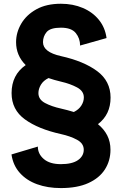

<svg xmlns="http://www.w3.org/2000/svg" viewBox="-20 -755 638 1003"><path d="M557.1 27.3Q557.1 84.5 528.1 129.9Q499 175.3 441.4 201.4Q383.8 227.5 297.9 227.5Q229 227.5 173.8 207.5Q118.7 187.5 83.5 148.2Q48.3 108.9 40 51.8L177.7 10.7Q177.7 49.3 209 75.9Q240.2 102.5 297.9 102.5Q357.4 102.5 387.5 81.3Q417.5 60.1 417.5 27.3Q417.5 -5.9 382.3 -24.9Q347.2 -43.9 297.9 -54.7Q179.2 -81.1 109.9 -131.6Q40.5 -182.1 40.5 -268.6Q40.5 -363.8 114.3 -415Q64 -464.8 64 -534.7Q64 -585.4 91.1 -631.6Q118.2 -677.7 170.2 -706.5Q222.2 -735.4 298.3 -735.4Q361.3 -735.4 412.8 -713.4Q464.4 -691.4 496.8 -651.1Q529.3 -610.8 536.6 -556.2L398.4 -517.1Q398.4 -554.7 375.7 -582.5Q353 -610.4 298.3 -610.4Q242.7 -610.4 223.6 -587.6Q204.6 -564.9 204.6 -534.7Q204.6 -482.9 298.3 -461.9Q417.5 -435.5 487.5 -383.5Q557.6 -331.5 557.6 -245.1Q557.6 -156.7 491.7 -106.4Q523.4 -80.6 540.3 -47.4Q557.1 -14.2 557.1 27.3ZM297.9 -188Q334.5 -179.7 365.7 -169.9Q391.6 -182.6 404.8 -203.4Q418 -224.1 418 -246.1Q418 -279.3 382.6 -298.3Q347.2 -317.4 298.3 -328.6Q263.2 -336.9 233.4 -347.2Q206.5 -334 193.6 -312.3Q180.7 -290.5 180.7 -268.6Q180.7 -235.4 215.1 -217Q249.5 -198.7 297.9 -188Z"/></svg>

Font: Giphurs
Style: Bold
Weight: 700
Version: Version 0.920; ttfautohint (v1.8.4.7-5d5b)